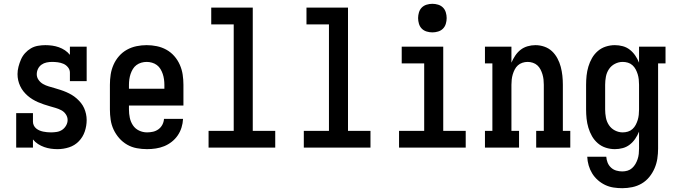

<svg xmlns="http://www.w3.org/2000/svg" viewBox="-20 -775 3540 1008"><path d="M282 8Q264 8 246.5 5.5Q229 3 212 -3Q195 -9 179.5 -19Q164 -29 153 -43V0H65V-181H153V-136Q153 -126 157.5 -116.5Q162 -107 170 -100.5Q178 -94 187.5 -90Q197 -86 207 -84Q217 -82 227 -81Q237 -80 248 -80Q263 -80 278.5 -82.5Q294 -85 306.5 -93.5Q319 -102 327 -116Q335 -130 335 -145Q335 -161 325.5 -175Q316 -189 301.5 -196.5Q287 -204 271.5 -208.5Q256 -213 240.5 -217.5Q225 -222 210 -227Q195 -232 180 -238.5Q165 -245 151 -253.5Q137 -262 125 -272.5Q113 -283 103 -295.5Q93 -308 86 -323Q79 -338 75.5 -353.5Q72 -369 72 -386Q72 -405 77 -424.5Q82 -444 90 -462.5Q98 -481 111.5 -496Q125 -511 142 -521Q159 -531 179 -534.5Q199 -538 218 -538Q236 -538 254 -535.5Q272 -533 289 -527Q306 -521 321 -511Q336 -501 347 -487V-530H435V-349H347V-394Q347 -409 337 -421.5Q327 -434 313 -440Q299 -446 283.5 -448Q268 -450 253 -450Q239 -450 224.5 -447Q210 -444 198 -435.5Q186 -427 179.5 -413.5Q173 -400 173 -385Q173 -369 182.5 -355.5Q192 -342 206 -334Q220 -326 235.5 -321.5Q251 -317 266.5 -312.5Q282 -308 297.5 -303Q313 -298 328 -291.5Q343 -285 356.5 -277Q370 -269 382.5 -258Q395 -247 405 -234.5Q415 -222 421.5 -207.5Q428 -193 431.5 -177Q435 -161 435 -145Q435 -114 425 -84.5Q415 -55 393.5 -33Q372 -11 342.5 -1.5Q313 8 282 8Z M752 8Q725 8 698 3Q671 -2 647.5 -15.5Q624 -29 606 -49.5Q588 -70 576.5 -94.5Q565 -119 561 -146Q557 -173 557 -200V-330Q557 -357 561 -383.5Q565 -410 576 -435Q587 -460 605 -480.5Q623 -501 646.5 -514Q670 -527 696.5 -532.5Q723 -538 750 -538Q777 -538 803.5 -532.5Q830 -527 853.5 -514Q877 -501 895 -480.5Q913 -460 924 -435Q935 -410 939 -383.5Q943 -357 943 -330V-221H657V-200Q657 -178 661.5 -156.5Q666 -135 678 -117Q690 -99 710 -89.5Q730 -80 752 -80Q768 -80 783.5 -83.5Q799 -87 812 -96.5Q825 -106 832.5 -120.5Q840 -135 841 -151H941Q940 -128 933 -105.5Q926 -83 913 -64Q900 -45 881.5 -30.5Q863 -16 842 -7.5Q821 1 798 4.5Q775 8 752 8ZM843 -309V-330Q843 -344 841 -358.5Q839 -373 834.5 -386.5Q830 -400 822.5 -412.5Q815 -425 803.5 -433.5Q792 -442 778 -446Q764 -450 750 -450Q736 -450 722 -446Q708 -442 696.5 -433.5Q685 -425 677.5 -412.5Q670 -400 665.5 -386.5Q661 -373 659 -358.5Q657 -344 657 -330V-309Z M1075 0V-88H1207V-647H1089V-735H1307V-88H1425V0Z M1575 0V-88H1707V-647H1589V-735H1807V-88H1925V0Z M2075 0V-88H2207V-442H2089V-530H2307V-88H2425V0ZM2250 -605Q2235 -605 2220 -609.5Q2205 -614 2194.5 -624.5Q2184 -635 2179.5 -650Q2175 -665 2175 -680Q2175 -695 2179.5 -710Q2184 -725 2194.5 -735.5Q2205 -746 2220 -750.5Q2235 -755 2250 -755Q2265 -755 2280 -750.5Q2295 -746 2305.5 -735.5Q2316 -725 2320.5 -710Q2325 -695 2325 -680Q2325 -665 2320.5 -650Q2316 -635 2305.5 -624.5Q2295 -614 2280 -609.5Q2265 -605 2250 -605Z M2526 0V-88H2565V-442H2526V-530H2665V-446Q2673 -465 2685 -483Q2697 -501 2713 -513.5Q2729 -526 2749.5 -532Q2770 -538 2791 -538Q2815 -538 2838 -530Q2861 -522 2878 -506Q2895 -490 2906.5 -468.5Q2918 -447 2924 -424Q2930 -401 2932.5 -377.5Q2935 -354 2935 -330V-88H2974V0H2795V-88H2835V-330Q2835 -344 2833.5 -357.5Q2832 -371 2828 -384.5Q2824 -398 2817.5 -410.5Q2811 -423 2801 -432Q2791 -441 2777.5 -445.5Q2764 -450 2750 -450Q2736 -450 2722.5 -445.5Q2709 -441 2699 -432Q2689 -423 2682.5 -410.5Q2676 -398 2672 -384.5Q2668 -371 2666.5 -357.5Q2665 -344 2665 -330V-88H2705V0Z M3247 213Q3224 213 3201 209.5Q3178 206 3157 196Q3136 186 3118.5 170.5Q3101 155 3089 135.5Q3077 116 3070.5 93.5Q3064 71 3063 48H3163Q3164 64 3170 79Q3176 94 3188 105Q3200 116 3215.5 120.5Q3231 125 3247 125Q3261 125 3274.5 121Q3288 117 3298.5 107.5Q3309 98 3316 86Q3323 74 3327.5 60.5Q3332 47 3333.5 33Q3335 19 3335 5V-84Q3327 -64 3315 -46.5Q3303 -29 3286.5 -16Q3270 -3 3249.5 2.5Q3229 8 3208 8Q3184 8 3160.5 0.5Q3137 -7 3118.5 -23Q3100 -39 3088 -60Q3076 -81 3069 -104.5Q3062 -128 3059.5 -152Q3057 -176 3057 -200V-330Q3057 -354 3059.5 -378Q3062 -402 3069 -425.5Q3076 -449 3088 -470Q3100 -491 3118.5 -507Q3137 -523 3160.5 -530.5Q3184 -538 3208 -538Q3229 -538 3249.5 -532.5Q3270 -527 3286.5 -514Q3303 -501 3315 -483.5Q3327 -466 3335 -446V-530H3474V-442H3435V5Q3435 32 3431 58Q3427 84 3416.5 108.5Q3406 133 3389 154Q3372 175 3349 188.5Q3326 202 3299.5 207.5Q3273 213 3247 213ZM3249 -80Q3263 -80 3276.5 -84Q3290 -88 3300.5 -97.5Q3311 -107 3317.5 -119.5Q3324 -132 3328 -145Q3332 -158 3333.5 -172Q3335 -186 3335 -200V-330Q3335 -344 3333.5 -358Q3332 -372 3328 -385Q3324 -398 3317.5 -410.5Q3311 -423 3300.5 -432.5Q3290 -442 3276.5 -446Q3263 -450 3249 -450Q3228 -450 3208.5 -440Q3189 -430 3177 -412Q3165 -394 3161 -372.5Q3157 -351 3157 -330V-200Q3157 -179 3161 -157.5Q3165 -136 3177 -118Q3189 -100 3208.5 -90Q3228 -80 3249 -80Z"/></svg>

Font: Iosevka Slab Semibold
Style: Regular
Weight: 600
Monospace: yes
Designer: Belleve Invis
Foundry: Belleve Invis
Version: Version 11.1.1; ttfautohint (v1.8.3)